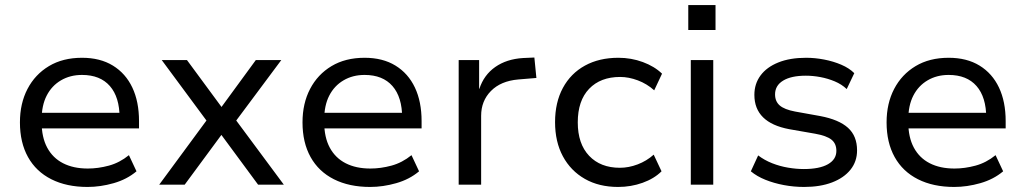

<svg xmlns="http://www.w3.org/2000/svg" viewBox="-20 -732 4064 761"><path d="M327 9Q244 9 183.5 -21.5Q123 -52 91 -109.5Q59 -167 59 -247Q59 -322 89 -379.5Q119 -437 174 -470Q229 -503 305 -503Q377 -503 427.5 -472Q478 -441 504.5 -385Q531 -329 531 -252V-223H126V-285H473L454 -265Q454 -347 415.5 -391Q377 -435 305 -435Q258 -435 221.5 -413.5Q185 -392 165 -353Q145 -314 145 -258V-248Q145 -188 167 -147Q189 -106 230 -85Q271 -64 328 -64Q369 -64 411.5 -75.5Q454 -87 491 -117L521 -53Q483 -21 430.5 -6Q378 9 327 9Z M611 0 815 -277 817 -229 621 -494H721L861 -304H855L994 -494H1095L899 -231L901 -275L1105 0H1003L854 -202H861L712 0Z M1447 9Q1364 9 1303.5 -21.5Q1243 -52 1211 -109.5Q1179 -167 1179 -247Q1179 -322 1209 -379.5Q1239 -437 1294 -470Q1349 -503 1425 -503Q1497 -503 1547.5 -472Q1598 -441 1624.5 -385Q1651 -329 1651 -252V-223H1246V-285H1593L1574 -265Q1574 -347 1535.5 -391Q1497 -435 1425 -435Q1378 -435 1341.5 -413.5Q1305 -392 1285 -353Q1265 -314 1265 -258V-248Q1265 -188 1287 -147Q1309 -106 1350 -85Q1391 -64 1448 -64Q1489 -64 1531.5 -75.5Q1574 -87 1611 -117L1641 -53Q1603 -21 1550.5 -6Q1498 9 1447 9Z M1798 0V-494H1879V-380H1880Q1898 -435 1943 -466.5Q1988 -498 2053 -502L2098 -504L2106 -423L2034 -417Q1965 -411 1926 -371.5Q1887 -332 1887 -273V0Z M2430 9Q2354 9 2298 -23Q2242 -55 2211 -112.5Q2180 -170 2180 -248Q2180 -326 2211 -383.5Q2242 -441 2298.5 -472Q2355 -503 2431 -503Q2482 -503 2528 -486Q2574 -469 2604 -440L2573 -374Q2544 -400 2508 -413.5Q2472 -427 2438 -427Q2360 -427 2315 -380Q2270 -333 2270 -247Q2270 -162 2315 -114.5Q2360 -67 2437 -67Q2472 -67 2507.5 -80.5Q2543 -94 2571 -119L2602 -53Q2573 -24 2527 -7.5Q2481 9 2430 9Z M2708 -613V-712H2816V-613ZM2718 0V-494H2807V0Z M3167 9Q3126 9 3086.5 1.5Q3047 -6 3013.5 -19.5Q2980 -33 2956 -53L2985 -116Q3010 -97 3040.5 -85Q3071 -73 3103.5 -67.5Q3136 -62 3166 -62Q3228 -62 3261.5 -81Q3295 -100 3295 -134Q3295 -163 3275.5 -178.5Q3256 -194 3211 -202L3108 -220Q3039 -233 3004.5 -267Q2970 -301 2970 -356Q2970 -400 2994.5 -433Q3019 -466 3065 -484.5Q3111 -503 3175 -503Q3210 -503 3246.5 -496Q3283 -489 3314.5 -475.5Q3346 -462 3366 -442L3336 -379Q3316 -398 3288.5 -409.5Q3261 -421 3231.5 -426.5Q3202 -432 3174 -432Q3116 -432 3084 -412.5Q3052 -393 3052 -358Q3052 -330 3070.5 -314Q3089 -298 3131 -290L3231 -272Q3305 -258 3341 -225.5Q3377 -193 3377 -136Q3377 -92 3351 -59.5Q3325 -27 3278 -9Q3231 9 3167 9Z M3762 9Q3679 9 3618.5 -21.5Q3558 -52 3526 -109.5Q3494 -167 3494 -247Q3494 -322 3524 -379.5Q3554 -437 3609 -470Q3664 -503 3740 -503Q3812 -503 3862.5 -472Q3913 -441 3939.5 -385Q3966 -329 3966 -252V-223H3561V-285H3908L3889 -265Q3889 -347 3850.5 -391Q3812 -435 3740 -435Q3693 -435 3656.5 -413.5Q3620 -392 3600 -353Q3580 -314 3580 -258V-248Q3580 -188 3602 -147Q3624 -106 3665 -85Q3706 -64 3763 -64Q3804 -64 3846.5 -75.5Q3889 -87 3926 -117L3956 -53Q3918 -21 3865.5 -6Q3813 9 3762 9Z"/></svg>

Font: Nunito Sans 8pt
Style: Regular
Weight: 400
Version: Version 3.101;gftools[0.9.27]